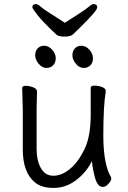

<svg xmlns="http://www.w3.org/2000/svg" viewBox="-20 -906 630 944"><path d="M299 -794Q334 -817 368 -838.5Q402 -860 417 -873Q432 -886 440 -886Q458 -886 458 -869.5Q458 -853 372 -769Q352 -750 340 -738Q328 -726 298.5 -726Q269 -726 258 -735Q188 -801 163.5 -833Q139 -865 139 -870Q139 -886 157 -886Q165 -886 180 -873Q195 -860 229.5 -838.5Q264 -817 299 -794ZM437 -620Q437 -598 424.5 -585Q412 -572 391 -572Q370 -572 353 -592.5Q336 -613 336 -634Q336 -655 348 -668Q360 -681 381 -681Q402 -681 419.5 -661.5Q437 -642 437 -620ZM254 -620Q254 -598 241.5 -585Q229 -572 208 -572Q187 -572 170 -592.5Q153 -613 153 -634Q153 -655 165 -668Q177 -681 198 -681Q219 -681 236.5 -661.5Q254 -642 254 -620ZM162 -456 160 -368V-175Q160 -117 181 -79.5Q202 -42 242.5 -42Q283 -42 323.5 -75Q364 -108 395 -171.5Q426 -235 426 -342V-475Q426 -485 445 -485Q464 -485 482 -478Q500 -471 500 -459V-457Q488 -385 488 -241Q488 -97 526 -35Q527 -33 527 -25.5Q527 -18 513.5 -2.5Q500 13 485 13Q460 13 447.5 -31Q435 -75 432 -114Q405 -59 354.5 -20.5Q304 18 244 18Q184 18 152 -9Q92 -58 92 -171V-368L89 -474Q89 -484 107 -484Q125 -484 143.5 -476.5Q162 -469 162 -456Z"/></svg>

Font: LXGW WenKai Lite
Style: Regular
Weight: 400
Designer: LXGW / Fontworks Inc.
Foundry: LXGW / Fontworks Inc.
Version: Version 1.511; March 25, 2025